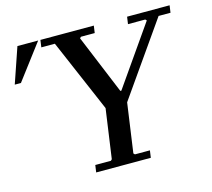

<svg xmlns="http://www.w3.org/2000/svg" viewBox="-199 -787 995 903"><g transform="rotate(-15 299.0 -335.0)"><path d="M492 -670H699L694 -635H636L388 -281L354 -41L360 -35H433L428 0H162L167 -35H243L249 -41L283 -281L131 -635H65L70 -670H330L325 -635H258L252 -629L371 -341H376L577 -629L571 -635H487ZM59 -670 -71 -498H-101L-42 -670Z"/></g></svg>

Font: Brygada 1918 Medium
Style: Italic
Weight: 500
Italic angle: -8°
Designer: Mateusz Machalski | Borys Kosmynka | Przemek Hoffer
Foundry: NIEPODLEGLA 2018
Version: Version 3.006